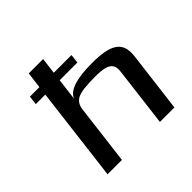

<svg xmlns="http://www.w3.org/2000/svg" viewBox="-171 -879 1058 1058"><g transform="rotate(-45 358.0 -350.0)"><path d="M470 -494C349 -494 280 -471 262 -425L278 -553H416L422 -605H284L296 -700H184L172 -605H98L92 -553H166L98 0H210L253 -349C256 -378 269 -399 291 -411C314 -423 360 -429 429 -429C458 -429 480 -427 499 -423C541 -413 554 -390 549 -349L506 0H619L663 -355C676 -461 613 -494 470 -494Z"/></g></svg>

Font: Gamestation Extended
Style: Italic
Weight: 400
Width: 7
Designer: Jonas Hecksher
Foundry: Jonas Hecksher, Playtypeª, e-types AS
Version: Version 1.003